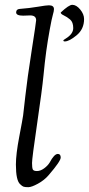

<svg xmlns="http://www.w3.org/2000/svg" viewBox="-20 -769 369 797"><path d="M232 -717Q266 -749 280 -749Q297 -749 313 -729.5Q329 -710 329 -690Q329 -648 298 -622.5Q267 -597 249 -597Q243 -597 243 -601Q243 -603 253 -609Q284 -628 284 -652.5Q284 -677 271 -688Q258 -699 245 -705Q232 -711 232 -717ZM105 -705 76 -704Q47 -704 47 -717.5Q47 -731 62 -732Q102 -735 137 -741Q172 -747 183 -747Q204 -747 204 -731Q204 -723 199.5 -708Q195 -693 186.5 -646.5Q178 -600 172 -556.5Q166 -513 160.5 -455.5Q155 -398 134 -255Q113 -112 113 -92.5Q113 -73 116 -66Q119 -59 133.5 -59Q148 -59 163 -70Q178 -81 186 -94Q205 -130 220 -130Q232 -130 232 -115Q232 -100 182 -42Q164 -21 137.5 -6.5Q111 8 97.5 8Q84 8 78 6Q72 4 64 -4Q46 -19 46 -86Q46 -129 60 -202Q74 -275 76 -290Q78 -305 85.5 -373Q93 -441 111.5 -559.5Q130 -678 130 -685Q130 -705 105 -705Z"/></svg>

Font: Sorts Mill Goudy
Style: Italic
Weight: 400
Italic angle: -7.40001°
Version: Version 003.101